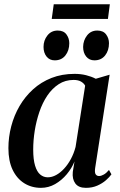

<svg xmlns="http://www.w3.org/2000/svg" viewBox="-20 -872 562 902"><path d="M427 -82.5Q424 -61 429.5 -53Q435 -45 445.5 -45Q455 -45 467.2 -51.8Q479.5 -58.5 492 -73.5L503.5 -53Q495 -40.5 478 -25.5Q461 -10.5 437.2 0Q413.5 10.5 383.5 10.5Q349 10.5 333.8 -10.2Q318.5 -31 322 -64.5L330 -113.5Q317.5 -82 293.8 -53.5Q270 -25 239 -7.2Q208 10.5 172.5 10.5Q128.5 10.5 93.8 -11.2Q59 -33 39.2 -74.5Q19.5 -116 19.5 -176Q19.5 -228 32.8 -278.8Q46 -329.5 71.8 -373.8Q97.5 -418 135.2 -452.2Q173 -486.5 222 -505.8Q271 -525 330.5 -525Q359 -525 384.2 -518.8Q409.5 -512.5 430 -502L495 -521ZM380 -469.5Q374 -481 360.5 -488.8Q347 -496.5 326 -496.5Q286.5 -496.5 255.8 -476.5Q225 -456.5 202.2 -422.8Q179.5 -389 165 -346.2Q150.5 -303.5 143.2 -258Q136 -212.5 136 -169.5Q136 -122.5 144.8 -93.8Q153.5 -65 169 -52Q184.5 -39 204.5 -39Q224 -39 243.8 -49.8Q263.5 -60.5 281.2 -79.8Q299 -99 313 -125Q327 -151 335 -181.5ZM237 -588.5Q213 -588.5 198.8 -606.2Q184.5 -624 184.5 -651.5Q184.5 -682.5 202.8 -705.5Q221 -728.5 251 -728.5Q279 -728.5 292.2 -710.2Q305.5 -692 305.5 -669Q305.5 -634.5 287.2 -611.5Q269 -588.5 237 -588.5ZM423.5 -588.5Q399.5 -588.5 385 -606.2Q370.5 -624 370.5 -651.5Q371 -682.5 389 -705.5Q407 -728.5 437 -728.5Q465 -728.5 478.5 -710.2Q492 -692 492 -669Q492 -634.5 473.8 -611.5Q455.5 -588.5 423.5 -588.5ZM232.5 -852H496L487 -783H223Z"/></svg>

Font: Merriweather 120pt Medium
Style: Italic
Weight: 500
Italic angle: -7.8°
Version: Version 2.101